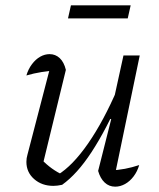

<svg xmlns="http://www.w3.org/2000/svg" viewBox="-20 -694 596 720"><path d="M227 -432 140 -75 135 -97Q154 -77 175 -62Q196 -47 215 -39L196 -38Q252 -72 310 -155.5Q368 -239 421 -362L433 -333Q406 -271 378.5 -218.5Q351 -166 323.5 -124Q296 -82 268.5 -51.5Q241 -21 213 -1Q195 3 180 3Q137 3 108 -22.5Q79 -48 79 -87Q79 -101 83 -114L173 -460L201 -431Q168 -429 137 -424Q106 -419 79 -411Q86 -435 100 -453.5Q114 -472 131 -481.5Q148 -491 166 -491Q188 -491 204 -476Q220 -461 227 -432ZM348 -53 397 -247 391 -249 443 -486H504L408 -24L394 -55Q422 -56 448.5 -61Q475 -66 502 -75Q495 -51 481 -32.5Q467 -14 449 -4Q431 6 412 6Q389 6 372.5 -9.5Q356 -25 348 -53ZM235 -625 246 -674H470L459 -625Z"/></svg>

Font: Piazzolla Thin Light
Style: Italic
Weight: 300
Italic angle: -11.3°
Version: Version 2.005